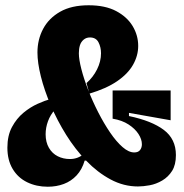

<svg xmlns="http://www.w3.org/2000/svg" viewBox="-20 -694 697 728"><path d="M503 13Q449 13 399.5 -13.5Q350 -40 307.5 -84Q265 -128 231 -182.5Q197 -237 172.5 -294.5Q148 -352 135 -404Q122 -456 122 -495Q122 -544 143.5 -584.5Q165 -625 208 -649.5Q251 -674 316 -674Q379 -674 420.5 -652Q462 -630 483 -595Q504 -560 504 -520Q504 -483 484.5 -448.5Q465 -414 424 -386Q383 -358 319 -339L308 -379Q333 -401 348 -431Q363 -461 363 -492Q363 -515 353.5 -533.5Q344 -552 321 -552Q307 -552 297 -543.5Q287 -535 283 -522Q279 -509 279 -492Q279 -469 288.5 -432Q298 -395 314.5 -352.5Q331 -310 352.5 -268Q374 -226 397.5 -191.5Q421 -157 444.5 -136.5Q468 -116 489 -116Q504 -116 511 -125Q518 -134 518 -147Q518 -166 505 -186Q492 -206 467.5 -222Q443 -238 407 -244V-351H627V-238L469 -266V-254Q555 -236 601 -201.5Q647 -167 647 -106Q647 -69 632.5 -46Q618 -23 595 -9.5Q572 4 547.5 8.5Q523 13 503 13ZM161 14Q118 14 83 -3Q48 -20 28 -53.5Q8 -87 8 -134Q8 -180 25.5 -212.5Q43 -245 69 -266.5Q95 -288 123 -300.5Q151 -313 173 -319L189 -279Q171 -259 162 -234.5Q153 -210 153 -185Q153 -155 165.5 -133.5Q178 -112 199 -101.5Q220 -91 245 -91Q261 -91 275 -96.5Q289 -102 301 -113L313 -85H301Q291 -51 270.5 -29Q250 -7 222 3.5Q194 14 161 14Z"/></svg>

Font: Bricolage Grotesque 72pt SemiCondensed ExtraBold
Style: Regular
Weight: 800
Width: 4
Designer: Mathieu Triay
Foundry: Atelier Triay
Version: Version 1.001;gftools[0.9.33.dev8+g029e19f]